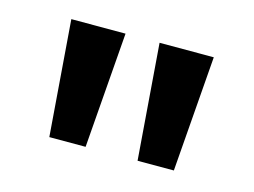

<svg xmlns="http://www.w3.org/2000/svg" viewBox="-50 -792 548 414"><g transform="rotate(15 224.0 -585.0)"><path d="M186 -714 166 -456H85L65 -714ZM383 -714 363 -456H282L262 -714Z"/></g></svg>

Font: Noto Sans Hebrew SemiBold
Style: Regular
Weight: 600
Designer: Monotype Design Team
Foundry: Monotype Imaging Inc.
Version: Version 2.003